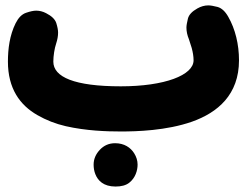

<svg xmlns="http://www.w3.org/2000/svg" viewBox="-20 -410 910 710"><path d="M9.3 -182.1C9.3 -83 53.2 -21.5 118.2 15.6C150.4 34.2 185.5 47.9 223.1 56.6C298.3 73.7 374 76.2 426.8 76.2C485.4 76.2 595.2 73.2 689.9 40C785.2 6.3 863.8 -60.1 863.8 -187C863.8 -245.6 850.1 -302.7 824.2 -347.7C813 -367.7 799.8 -379.9 784.7 -384.3C769.5 -388.2 757.8 -390.1 750.5 -390.1C736.3 -390.1 723.1 -386.2 710 -378.9C689.9 -367.7 678.2 -355 674.8 -340.8C671.4 -326.7 669.4 -315.4 669.4 -308.1C669.4 -293.9 672.4 -279.8 678.7 -264.6C680.7 -259.3 684.1 -248.5 689 -232.4C693.4 -215.8 695.8 -200.7 695.8 -187C695.8 -132.3 589.8 -90.8 426.8 -90.8C255.4 -90.8 177.2 -125 177.2 -182.1C177.2 -203.6 181.6 -231 187.5 -248.5C192.4 -263.2 194.8 -276.9 194.8 -289.6C194.8 -299.3 192.4 -311 188 -325.2C183.1 -339.4 170.4 -351.1 150.4 -361.3C138.2 -367.7 126 -370.6 113.8 -370.6C104.5 -370.6 92.3 -368.2 76.7 -362.8C60.5 -357.4 47.9 -344.2 37.6 -323.7C15.6 -279.3 9.3 -229 9.3 -182.1ZM326.2 198.7C326.2 210.9 328.1 222.7 332.5 233.9C341.8 257.8 362.8 279.8 407.2 279.8C428.7 279.8 445.3 275.4 457.5 266.1C481 248 488.8 219.7 488.8 198.7C488.8 184.1 484.4 169.9 476.1 156.7C462.9 135.7 439.5 119.6 405.8 119.6C382.8 119.6 364.3 127.9 349.1 144C334 160.2 326.2 178.2 326.2 198.7Z"/></svg>

Font: Mikhak Black
Style: Regular
Weight: 900
Designer: Amin Abedi
Version: Version 3.2